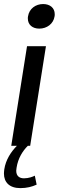

<svg xmlns="http://www.w3.org/2000/svg" viewBox="-29 -732 299 964"><path d="M187.5 -711.7C150 -711.7 117.5 -688.3 111.7 -650C110.8 -646.7 110.8 -642.5 110.8 -639.2C110.8 -607.5 134.2 -588.3 168.3 -588.3C205.8 -588.3 239.2 -611.7 245 -650C245.8 -653.3 245.8 -657.5 245.8 -660.8C245.8 -692.5 221.7 -711.7 187.5 -711.7ZM27.5 0H55.8C26.7 30 0 69.2 -7.5 118.3C-8.3 125.8 -9.2 132.5 -9.2 139.2C-9.2 183.3 18.3 212.5 73.3 212.5C105 212.5 131.7 205.8 155 195L145.8 150C136.7 155 115 163.3 91.7 163.3C70 163.3 52.5 153.3 52.5 125C52.5 120.8 53.3 115.8 54.2 110C61.7 61.7 85 25.8 110.8 0H122.5L201.7 -500H106.7Z"/></svg>

Font: Boon Medium
Style: Italic
Weight: 500
Italic angle: -9°
Designer: Sungsit Sawaiwan
Foundry: FontUni
Version: Version 3.0